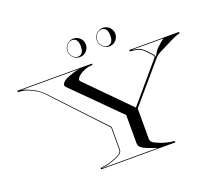

<svg xmlns="http://www.w3.org/2000/svg" viewBox="-144 -1108 1488 1311"><g transform="rotate(-20 600.0 -452.0)"><path d="M652 -837.1Q652 -855.6 661.1 -870.8Q670.2 -886.1 685.5 -895.2Q700.7 -904.3 719.2 -904.3Q737.7 -904.3 752.9 -895.2Q768.2 -886.1 777.3 -870.8Q786.4 -855.6 786.4 -837.1Q786.4 -818.6 777.3 -803.4Q768.2 -788.1 752.9 -779Q737.7 -769.9 719.2 -769.9Q700.7 -769.9 685.5 -779Q670.2 -788.1 661.1 -803.4Q652 -818.6 652 -837.1ZM654.8 -837.1Q654.8 -820.9 662.2 -807.1Q669.6 -793.4 681.5 -785.2Q693.4 -776.9 706.6 -776.9Q750 -776.9 750 -837.1Q750 -897.3 706.6 -897.3Q692.3 -897.3 680.6 -888.5Q668.8 -879.7 661.8 -865.8Q654.8 -851.9 654.8 -837.1ZM438 -837.1Q438 -855.6 447.1 -870.8Q456.2 -886.1 471.5 -895.2Q486.7 -904.3 505.2 -904.3Q523.7 -904.3 538.9 -895.2Q554.2 -886.1 563.3 -870.8Q572.4 -855.6 572.4 -837.1Q572.4 -818.6 563.3 -803.4Q554.2 -788.1 538.9 -779Q523.7 -769.9 505.2 -769.9Q486.7 -769.9 471.5 -779Q456.2 -788.1 447.1 -803.4Q438 -818.6 438 -837.1ZM440.8 -837.1Q440.8 -820.9 448.2 -807.1Q455.6 -793.4 467.5 -785.2Q479.4 -776.9 492.6 -776.9Q536 -776.9 536 -837.1Q536 -897.3 492.6 -897.3Q478.3 -897.3 466.6 -888.5Q454.8 -879.7 447.8 -865.8Q440.8 -851.9 440.8 -837.1ZM378.5 -10Q409 -13.5 430.5 -18.2Q452 -23 476.5 -32.5Q514 -47 527.2 -57Q540.5 -67 540.5 -87.5V-245L189 -620Q176 -634 156.5 -645.8Q137 -657.5 115 -668Q87.5 -681 70.2 -684.5Q53 -688 25 -690V-700H567V-690Q535.5 -689.5 512.2 -680.2Q489 -671 474 -660.5Q457 -648.5 449.5 -636Q442 -623.5 451.5 -613.5L746 -315L983 -593.5Q989 -600.5 972.5 -618Q956 -635.5 939 -653Q917 -676.5 889.2 -682.5Q861.5 -688.5 837.5 -690V-700H1199.5V-690Q1186 -688.5 1157.8 -676Q1129.5 -663.5 1099.5 -647.5Q1074.5 -634 1043.2 -619.5Q1012 -605 995 -585L755.5 -305V-87.5Q755.5 -67 768.8 -57Q782 -47 819.5 -32.5Q844 -23 865.5 -18.2Q887 -13.5 917.5 -10V0H378.5ZM991 -594Q999 -604 1007.5 -619.8Q1016 -635.5 1028 -647Q1038.5 -656.5 1054.5 -671Q1070.5 -685.5 1084 -695H853.5Q883 -690 901.2 -685Q919.5 -680 943.5 -656.5Q964.5 -636 979 -619.2Q993.5 -602.5 991 -594ZM388.5 -6.5V-5H788.5V-6.5Q769 -13.5 755.5 -18Q742 -22.5 727.5 -28Q698 -39.5 682.2 -52Q666.5 -64.5 666.5 -87.5V-290L346.5 -609.5Q330.5 -625 343.2 -641Q356 -657 377.5 -666.5Q397.5 -675.5 423 -683.5Q448.5 -691.5 472.5 -695H51.5Q75 -691.5 90.5 -684.2Q106 -677 122.5 -669.5Q141 -661 160.8 -648Q180.5 -635 194.5 -620.5L545.5 -247.5V-87.5Q545.5 -64.5 530.8 -53.8Q516 -43 479 -28.5Q457.5 -20 436.5 -14.8Q415.5 -9.5 388.5 -6.5Z"/></g></svg>

Font: Engraving Unshaded CC
Style: Bold
Weight: 700
Designer: indestructible type*
Foundry: Cowboy Collective
Version: Version 1.000